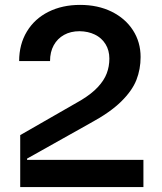

<svg xmlns="http://www.w3.org/2000/svg" viewBox="-20 -757 656 777"><path d="M61.8 0V-210.2L308.2 -351.6Q350.9 -377.5 376.1 -404.7Q401.3 -431.8 411.9 -459.9Q422.6 -487.9 422.6 -519.9Q422.6 -553.3 407 -578.5Q391.3 -603.7 364 -617Q336.6 -630.3 301.8 -630.7Q266 -630.7 239.2 -615.8Q212.4 -600.9 197.4 -573.7Q182.5 -546.5 182.5 -509.9H57.5Q57.5 -577.8 88.8 -629.4Q120 -681.1 176.1 -709.2Q232.2 -737.2 304 -737.2Q376.1 -737.2 431.6 -709.9Q487.2 -682.5 518.1 -634.6Q549 -586.6 549 -526.3Q549 -476.9 532 -433.4Q514.9 -389.9 470.2 -345.9Q425.4 -301.8 345.2 -258.5L89.5 -115.1V-110.1H560.4V0Z"/></svg>

Font: Riot Sans
Style: Regular
Weight: 400
Designer: Rasmus Andersson
Foundry: rsms
Version: Version 3.005